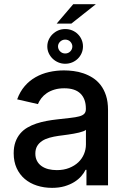

<svg xmlns="http://www.w3.org/2000/svg" viewBox="-20 -891 609 923"><path d="M45.8 -154.1Q45.8 -185 54.2 -208.3Q62.5 -231.5 77.1 -248.8Q91.6 -266 111.7 -277.7Q131.7 -289.4 154.8 -297.1Q177.9 -304.7 203.5 -309.5Q229 -314.3 255 -317.1Q291.9 -321.4 318 -324.2Q344.1 -327.1 360.6 -331.5Q377.1 -335.9 384.9 -343.9Q392.8 -351.9 392.8 -366.5V-369Q392.8 -415.5 366.8 -441.1Q340.9 -466.6 289.1 -466.6Q262.4 -466.6 241.5 -460.2Q220.5 -453.8 204.9 -443.2Q189.3 -432.5 178.8 -418.9Q168.3 -405.2 162.3 -390.6L62.5 -413.4Q76 -450.6 98.9 -477.1Q121.8 -503.6 151.5 -520.2Q181.1 -536.9 215.9 -544.7Q250.7 -552.6 287.6 -552.6Q309.3 -552.6 333.5 -549.5Q357.6 -546.5 381 -538.5Q404.5 -530.5 426 -516.9Q447.4 -503.2 463.8 -482.1Q480.1 -460.9 489.7 -431.5Q499.3 -402 499.3 -362.2V0H395.6V-74.6H391.3Q383.9 -59.3 370.4 -43.9Q356.9 -28.4 337 -16Q317.1 -3.6 290.5 4.3Q263.8 12.1 230.1 12.1Q191.4 12.1 157.7 1.2Q123.9 -9.6 99.1 -30.7Q74.2 -51.8 60 -82.9Q45.8 -114 45.8 -154.1ZM253.2 -73.2Q286.2 -73.2 312.3 -83.5Q338.4 -93.8 356.4 -110.8Q374.3 -127.8 383.7 -150.2Q393.1 -172.6 393.1 -196.7V-267Q389.2 -263.1 380.5 -259.9Q371.8 -256.7 359.9 -253.7Q348 -250.7 334.5 -248.4Q321 -246.1 307.7 -244.1Q294.4 -242.2 282.3 -240.6Q270.2 -239 261.7 -237.9Q238.6 -234.7 218.2 -229Q197.8 -223.4 182.7 -213.6Q167.6 -203.8 158.7 -188.9Q149.9 -174 149.9 -152.7Q149.9 -133.2 157.5 -118.3Q165.1 -103.3 179 -93.2Q192.8 -83.1 211.8 -78.1Q230.8 -73.2 253.2 -73.2ZM293.3 -751.4Q311.4 -751.4 327.1 -744.9Q342.7 -738.3 354.2 -726.9Q365.8 -715.6 372.3 -700.3Q378.9 -685 378.9 -668Q378.9 -650.6 372.3 -635.5Q365.8 -620.4 354.2 -609Q342.7 -597.7 327.1 -591.1Q311.4 -584.5 293.3 -584.5Q275.9 -584.5 260.3 -591.1Q244.7 -597.7 233 -609Q221.2 -620.4 214.3 -635.5Q207.4 -650.6 207.4 -668Q207.4 -685 214.3 -700.3Q221.2 -715.6 233 -726.9Q244.7 -738.3 260.3 -744.9Q275.9 -751.4 293.3 -751.4ZM252.5 -777.7 332 -870.7H440.7L323.2 -777.7ZM293.3 -633.9Q308.2 -633.9 318 -644Q327.8 -654.1 327.8 -668Q327.8 -674.4 325.1 -680.2Q322.4 -686.1 318 -690.7Q313.6 -695.3 307.2 -698Q300.8 -700.6 293.3 -700.6Q286.2 -700.6 280 -698Q273.8 -695.3 269 -690.7Q264.2 -686.1 261.5 -680.2Q258.9 -674.4 258.9 -668Q258.9 -661.2 261.5 -655Q264.2 -648.8 269 -644Q273.8 -639.2 280 -636.5Q286.2 -633.9 293.3 -633.9Z"/></svg>

Font: Cannonade Med
Style: Regular
Weight: 500
Designer: Rasmus Andersson
Foundry: rsms
Version: Version 3.012;git-f93a4a705